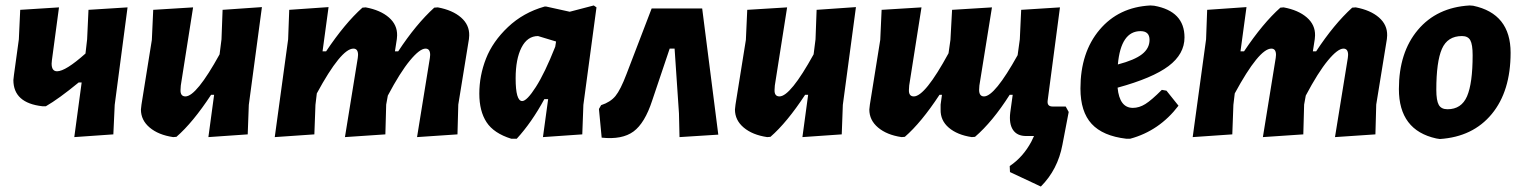

<svg xmlns="http://www.w3.org/2000/svg" viewBox="-20 -498 5567 703"><path d="M196 -471 170 -277 169 -265Q169 -237 189 -237Q220 -237 293 -302L299 -354L304 -462L447 -471L400 -114L395 -6L252 4L279 -196H268Q195 -136 148 -109H135Q29 -121 29 -205L31 -223L49 -354L54 -462Z M687 -471 642 -185 641 -169Q640 -145 659 -145Q699 -145 784 -299L791 -354L795 -462L939 -472L891 -114L887 -6L743 4L764 -151H753Q686 -49 626 3L614 4Q560 -4 528 -31Q496 -58 496 -97L498 -115L536 -352L541 -462Z M1183 -472 1161 -310H1174Q1243 -413 1307 -470L1319 -471Q1373 -461 1404 -434Q1435 -407 1434 -368L1433 -355L1426 -310H1438Q1503 -409 1570 -470L1583 -471Q1637 -461 1668 -434Q1699 -407 1698 -368L1697 -355L1658 -115L1655 -6L1507 4L1554 -286L1555 -297Q1555 -320 1538 -320Q1517 -320 1481 -276.5Q1445 -233 1400 -148L1394 -115L1391 -6L1243 4L1290 -286L1291 -297Q1291 -320 1274 -320Q1229 -320 1140 -156L1135 -114L1131 -6L986 4L1035 -354L1039 -462Z M1974 -474H1980L2066 -455L2154 -478L2164 -471L2116 -114L2112 -6L1968 4L1987 -135H1973Q1927 -50 1872 10H1852Q1788 -10 1761.5 -50.5Q1735 -91 1735 -155Q1735 -221 1759.5 -283.5Q1784 -346 1840 -399Q1896 -452 1974 -474ZM1868 -211Q1868 -128 1892 -128Q1909 -128 1942 -179.5Q1975 -231 2013 -327L2016 -346L1950 -366Q1911 -366 1889.5 -324Q1868 -282 1868 -211Z M2366 -467H2551L2610 -5L2468 4L2466 -83L2450 -320H2432L2368 -130Q2341 -47 2299.5 -16.5Q2258 14 2183 6L2173 -99L2181 -113Q2215 -124 2233.5 -146.5Q2252 -169 2274 -227Z M2862 -471 2817 -185 2816 -169Q2815 -145 2834 -145Q2874 -145 2959 -299L2966 -354L2970 -462L3114 -472L3066 -114L3062 -6L2918 4L2939 -151H2928Q2861 -49 2801 3L2789 4Q2735 -4 2703 -31Q2671 -58 2671 -97L2673 -115L2711 -352L2716 -462Z M3354 -471 3309 -185 3308 -169Q3307 -145 3326 -145Q3367 -145 3453 -303L3460 -352L3466 -462L3612 -471L3566 -185L3565 -169Q3565 -145 3583 -145Q3622 -145 3706 -296L3714 -354L3719 -462L3861 -471L3816 -130Q3813 -108 3834 -108H3882L3893 -88L3870 32Q3853 123 3791 185L3678 132L3677 110Q3726 77 3756 21L3766 0H3737Q3704 0 3689 -22.5Q3674 -45 3679 -86L3688 -151H3677Q3614 -52 3550 3L3538 4Q3485 -4 3454 -30.5Q3423 -57 3424 -97V-115L3429 -151H3420Q3353 -49 3293 3L3281 4Q3227 -4 3195 -31Q3163 -58 3163 -97L3165 -115L3203 -352L3208 -462Z M4295 -111Q4225 -19 4118 10H4104Q4018 0 3977 -44.5Q3936 -89 3936 -174Q3936 -306 4006 -389Q4076 -472 4192 -478L4206 -477Q4317 -457 4317 -361Q4317 -300 4258.5 -256Q4200 -212 4072 -177Q4079 -103 4128 -103Q4151 -103 4173.5 -117Q4196 -131 4234 -169L4251 -166ZM4156 -384Q4084 -384 4073 -262Q4134 -278 4161.5 -299.5Q4189 -321 4189 -352Q4189 -384 4156 -384Z M4544 -472 4522 -310H4535Q4604 -413 4668 -470L4680 -471Q4734 -461 4765 -434Q4796 -407 4795 -368L4794 -355L4787 -310H4799Q4864 -409 4931 -470L4944 -471Q4998 -461 5029 -434Q5060 -407 5059 -368L5058 -355L5019 -115L5016 -6L4868 4L4915 -286L4916 -297Q4916 -320 4899 -320Q4878 -320 4842 -276.5Q4806 -233 4761 -148L4755 -115L4752 -6L4604 4L4651 -286L4652 -297Q4652 -320 4635 -320Q4590 -320 4501 -156L4496 -114L4492 -6L4347 4L4396 -354L4400 -462Z M5361 -478 5374 -477Q5511 -448 5511 -305Q5511 -164 5442 -80.5Q5373 3 5252 11L5239 9Q5102 -21 5102 -172Q5102 -306 5171.5 -388.5Q5241 -471 5361 -478ZM5333 -366Q5280 -366 5259.5 -319Q5239 -272 5239 -169Q5239 -130 5248 -114Q5257 -98 5280 -98Q5331 -98 5351.5 -145.5Q5372 -193 5372 -296Q5372 -335 5363.5 -350.5Q5355 -366 5333 -366Z"/></svg>

Font: Alegreya Sans ExtraBold
Style: Italic
Weight: 800
Italic angle: -7°
Designer: Juan Pablo del Peral
Foundry: Huerta Tipografica
Version: Version 2.007